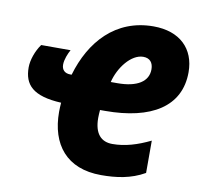

<svg xmlns="http://www.w3.org/2000/svg" viewBox="-81 -811 949 907"><g transform="rotate(10 393.5 -357.5)"><path d="M461 10C532 10 603 1 669 -37V-192C607 -162 549 -144 488 -144C435 -144 401 -177 401 -254C401 -266 402 -279 403 -292H427C649 -292 784 -375 784 -540C784 -653 710 -725 584 -725C402 -725 290 -598 242 -433H236C209 -433 194 -448 194 -473C194 -498 207 -528 217 -546H76C52 -513 36 -467 36 -432C36 -349 79 -301 216 -294C215 -279 214 -265 214 -250C214 -94 295 10 461 10ZM462 -431H430C447 -502 503 -575 561 -575C593 -575 609 -555 609 -523C609 -465 557 -431 462 -431Z"/></g></svg>

Font: Noto Sans SemiCondensed Black
Style: Italic
Weight: 900
Width: 4
Italic angle: -12°
Designer: Monotype Design Team
Foundry: Monotype Imaging Inc.
Version: Version 2.013